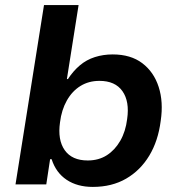

<svg xmlns="http://www.w3.org/2000/svg" viewBox="-20 -725 707 755"><path d="M345 10Q284 10 242 -18Q200 -46 183 -99H177L162 0H41L153 -705H289L243 -414H247Q268 -446 294 -468Q320 -490 353 -500.5Q386 -511 423 -511Q494 -511 539.5 -476.5Q585 -442 604 -383Q623 -324 612 -250Q602 -171 567 -113Q532 -55 476 -22.5Q420 10 345 10ZM325 -94Q368 -94 400 -114.5Q432 -135 453 -171.5Q474 -208 480 -257Q490 -326 461.5 -366.5Q433 -407 371 -407Q329 -407 296.5 -387Q264 -367 243 -330Q222 -293 216 -244Q206 -175 234.5 -134.5Q263 -94 325 -94Z"/></svg>

Font: Nunito Sans 7pt
Style: Bold Italic
Weight: 700
Italic angle: -9°
Version: Version 3.101;gftools[0.9.27]